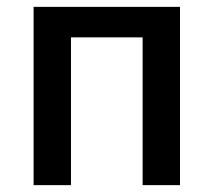

<svg xmlns="http://www.w3.org/2000/svg" viewBox="-20 -540 623 560"><path d="M78 0V-520H505V0H396V-431H187V0Z"/></svg>

Font: IBM Plex Sans Medium
Style: Regular
Weight: 500
Designer: Mike Abbink, Paul van der Laan, Pieter van Rosmalen
Foundry: Bold Monday
Version: Version 3.201